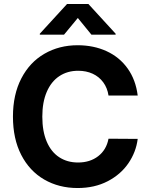

<svg xmlns="http://www.w3.org/2000/svg" viewBox="-20 -947 764 977"><path d="M377.9 -586.9Q322.8 -586.9 281.5 -559.3Q240.2 -531.7 217.8 -479.2Q195.3 -426.8 195.3 -353.5Q195.3 -278.8 217.8 -226.3Q240.2 -173.8 281.2 -147Q322.3 -120.1 377 -120.1Q438 -120.1 479.7 -152.3Q521.5 -184.6 532.2 -241.2L680.7 -240.2Q672.4 -173.3 633.3 -116.2Q594.2 -59.1 527.8 -24.7Q461.4 9.8 375 9.8Q279.8 9.8 205.1 -33.4Q130.4 -76.7 88.1 -158.7Q45.9 -240.7 45.9 -353.5Q45.9 -465.8 88.6 -548.1Q131.3 -630.4 206.3 -673.6Q281.2 -716.8 375 -716.8Q456.5 -716.8 522.5 -686.5Q588.4 -656.2 629.6 -598.4Q670.9 -540.5 680.7 -460.9H532.2Q526.4 -499.5 505.4 -528.1Q484.4 -556.6 451.7 -571.8Q418.9 -586.9 377.9 -586.9ZM376 -855.5 305.7 -770.5H182.6V-775.4L321.3 -926.8H429.7L568.4 -775.4V-770.5H445.3Z"/></svg>

Font: Pretendard GOV
Style: Bold
Weight: 700
Designer: Base glyphs from Inter by Rasmus Andersson; Hangeul glyphs from Noto Sans CJK(Source Han Sans) by Jang Soo-young and Kan
Foundry: Kil Hyung-jin
Version: Version 1.309